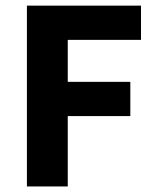

<svg xmlns="http://www.w3.org/2000/svg" viewBox="-20 -672 564 692"><path d="M77 0V-651.7H488.2V-528.3H224.2V-377H449.7V-253.6H224.2V0Z"/></svg>

Font: Mada
Style: Regular
Weight: 400
Designer: Khaled Hosny
Version: Version 1.5